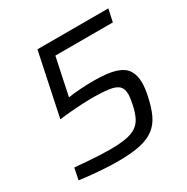

<svg xmlns="http://www.w3.org/2000/svg" viewBox="-159 -827 950 973"><g transform="rotate(-30 316.0 -340.0)"><path d="M259 8Q225.4 8 185.2 5.7Q145.1 3.5 106.2 -0.4Q67.3 -4.2 36.1 -8.7L49.7 -76Q84.8 -73 121.6 -70Q158.5 -67 192.4 -65.5Q226.3 -64 250.4 -64Q308.2 -64 345.9 -70.6Q383.7 -77.2 406.8 -92.9Q430 -108.6 443.2 -135.6Q456.5 -162.7 464.9 -203Q468.3 -220.6 470.5 -234.6Q472.7 -248.5 472.7 -260.8Q472.7 -293.8 455.7 -309.5Q438.7 -325.3 399.8 -330.7Q360.8 -336.1 293.8 -336.1Q273.9 -336.1 244.1 -334.4Q214.4 -332.6 180 -329.9Q145.6 -327.2 110.7 -322.7L187.5 -688H602.3L586.6 -614.9H250.2L204.2 -397.2Q234.4 -402.1 274.8 -404.9Q315.1 -407.6 355 -407.6Q436.1 -407.6 481.2 -393Q526.3 -378.3 544.3 -349.1Q562.4 -319.9 562.4 -276.2Q562.4 -262 560.2 -242.7Q558 -223.5 553.4 -202.9Q541.4 -145.1 522.9 -104.6Q504.3 -64.2 472.2 -39.4Q440.1 -14.6 388.6 -3.3Q337 8 259 8Z"/></g></svg>

Font: Saira Thin
Style: Italic
Weight: 100
Italic angle: -12°
Designer: Hector Gatti with collaboration of the Omnibus-Type team
Foundry: Omnibus-Type
Version: Version 1.101